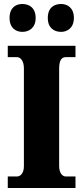

<svg xmlns="http://www.w3.org/2000/svg" viewBox="-20 -944 416 964"><path d="M287 -784C317 -784 351 -803 351 -854C351 -906 317 -924 287 -924C252 -924 220 -906 220 -854C220 -803 252 -784 287 -784ZM92 -784C125 -784 159 -803 159 -854C159 -906 125 -924 92 -924C60 -924 28 -906 28 -854C28 -803 60 -784 92 -784ZM19 0H359V-58H310C293 -58 277 -76 277 -110V-600C277 -641 289 -657 310 -657H359V-714H19V-657H66C81 -657 100 -641 100 -601V-109C100 -73 81 -58 66 -58H19Z"/></svg>

Font: Noto Serif Sinhala Condensed Black
Style: Regular
Weight: 900
Width: 3
Designer: Jelle Bosma - Monotype Design Team
Foundry: Monotype Imaging Inc.
Version: Version 2.007